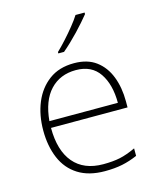

<svg xmlns="http://www.w3.org/2000/svg" viewBox="-116 -848 776 940"><g transform="rotate(-15 272.5 -378.0)"><path d="M288 -540Q356 -540 399.5 -507.5Q443 -475 464.5 -419.5Q486 -364 486 -294V-263H98Q98 -148 150 -86.5Q202 -25 300 -25Q349 -25 384.5 -32.5Q420 -40 465 -61V-23Q426 -6 387.5 2Q349 10 299 10Q218 10 164 -24Q110 -58 84 -119.5Q58 -181 58 -260Q58 -338 84 -401Q110 -464 161 -502Q212 -540 288 -540ZM288 -505Q208 -505 158 -452Q108 -399 99 -297H446Q446 -390 407 -447.5Q368 -505 288 -505ZM403 -758Q390 -742 373 -722.5Q356 -703 336 -682Q316 -661 295.5 -641.5Q275 -622 256 -606H227V-613Q248 -633 273 -660.5Q298 -688 321 -716.5Q344 -745 357 -766H403Z"/></g></svg>

Font: Noto Sans Cham ExtraLight
Style: Regular
Weight: 250
Version: Version 2.002